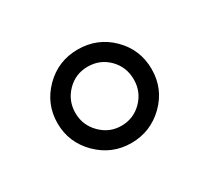

<svg xmlns="http://www.w3.org/2000/svg" viewBox="-70 -807 540 495"><g transform="rotate(-30 200.0 -559.0)"><path d="M339.8 -559.1Q339.8 -501 298.6 -460.4Q257.3 -419.9 199.7 -419.9Q142.1 -419.9 100.8 -460.9Q59.6 -502 59.6 -559.1Q59.6 -616.2 100.3 -657.2Q141.1 -698.2 199.7 -698.2Q258.3 -698.2 299.1 -657.7Q339.8 -617.2 339.8 -559.1ZM286.6 -559.1Q286.6 -596.2 261.5 -621.6Q236.3 -647 199.7 -647Q163.1 -647 137.9 -621.1Q112.8 -595.2 112.8 -559.1Q112.8 -522.9 138.4 -497.1Q164.1 -471.2 199.7 -471.2Q235.8 -471.2 261.2 -496.8Q286.6 -522.5 286.6 -559.1Z"/></g></svg>

Font: Liberation Sans
Style: Regular
Weight: 400
Designer: Steve Matteson
Foundry: Ascender Corporation
Version: Version 2.00.1